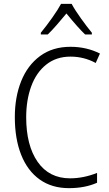

<svg xmlns="http://www.w3.org/2000/svg" viewBox="-20 -967 567 997"><path d="M116 -358Q116 -212 175.5 -126.5Q235 -41 344 -41Q413 -41 484 -69V-18Q421 10 338 10Q249 10 186 -35Q123 -80 90 -163Q57 -246 57 -359Q57 -463 90 -545.5Q123 -628 188 -676Q253 -724 346 -724Q429 -724 499 -689L477 -640Q416 -673 346 -673Q272 -673 220 -631.5Q168 -590 142 -518.5Q116 -447 116 -358ZM457 -797V-788H422Q386 -822 325 -897Q302 -869 275 -838Q248 -807 228 -788H192V-797Q220 -831 250.5 -874Q281 -917 297 -947H352Q369 -915 401 -870.5Q433 -826 457 -797Z"/></svg>

Font: Noto Sans UI NarrowLight
Style: Regular
Weight: 300
Width: 4
Designer: Monotype Design Team
Foundry: Monotype Imaging Inc.
Version: Version 1.001